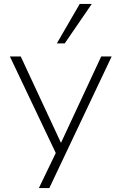

<svg xmlns="http://www.w3.org/2000/svg" viewBox="-20 -773 617 973"><path d="M177 180 271 -15V20L30 -487H85L296 -34H282L493 -487H546L230 180ZM268 -553 384 -753H445L308 -553Z"/></svg>

Font: Nunito Sans 10pt SemiExpanded ExtraLight
Style: Regular
Weight: 250
Width: 6
Designer: Vernon Adams
Foundry: Vernon Adams
Version: Version 3.101;gftools[0.9.27]